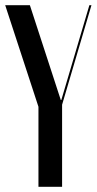

<svg xmlns="http://www.w3.org/2000/svg" viewBox="-23 -719 372 739"><path d="M92 -699H-3L125 -308V0H216V-316L329 -699H321L213 -334H211Z"/></svg>

Font: Moniqa SemBd Display
Style: Regular
Weight: 600
Designer: Rajesh Rajput
Foundry: Rajesh Rajput
Version: Version 1.000